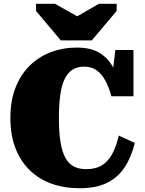

<svg xmlns="http://www.w3.org/2000/svg" viewBox="-20 -980 770 1017"><path d="M302 -766H466L598 -922V-960H504L341 -866H438L271 -960H171V-922ZM426 -627Q389 -627 363.5 -610.5Q338 -594 322 -560.5Q306 -527 299 -475.5Q292 -424 292 -355Q292 -282 300 -230.5Q308 -179 325 -146.5Q342 -114 369.5 -99Q397 -84 436 -84Q488 -84 521.5 -105.5Q555 -127 576 -167.5Q597 -208 609 -262L694 -223Q676 -149 641 -95Q606 -41 548 -12Q490 17 403 17Q320 17 253 -7Q186 -31 137 -79Q88 -127 61.5 -196Q35 -265 35 -355Q35 -447 62.5 -516.5Q90 -586 138 -633Q186 -680 250 -704Q314 -728 387 -728Q463 -728 509.5 -698.5Q556 -669 582 -617.5Q608 -566 621 -499L569 -532L591 -715H687V-470H570Q557 -518 538 -553Q519 -588 492 -607.5Q465 -627 426 -627Z"/></svg>

Font: Roboto Serif Black
Style: Regular
Weight: 900
Designer: Greg Gazdowicz
Foundry: Commercial Type
Version: Version 1.008